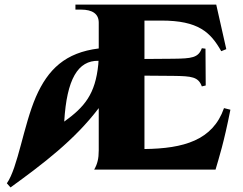

<svg xmlns="http://www.w3.org/2000/svg" viewBox="-20 -742 1061 840"><path d="M10 60 26 78C168 -25 306 -129 412 -269V-84C412 -48 406 -24 392 0H923C938 -52 959 -115 988 -262L960 -269C911 -128 783 -92 612 -90V-411L739 -410C818 -409 848 -406 863 -364L880 -368L879 -529L863 -531C848 -489 818 -486 739 -485L612 -484V-652H686C848 -652 901 -601 948 -518L970 -527L926 -722H310V-700H334C385 -700 412 -681 412 -643V-530C266 -512 190 -439 137 -318C83 -193 58 -8 10 60ZM261 -210C272 -396 321 -478 411 -476L410 -460C397 -330 350 -274 261 -210Z"/></svg>

Font: Sinistre Bold
Style: Regular
Weight: 900
Designer: Jules Durand
Foundry: Collletttivo
Version: Version 69.420;Glyphs 3.2 (3217)